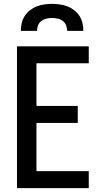

<svg xmlns="http://www.w3.org/2000/svg" viewBox="-20 -975 540 995"><path d="M68 0V-735H440V-647H169V-426H383V-338H169V-88H440V0ZM88 -815Q88 -835 92.5 -855Q97 -875 108 -892Q119 -909 135.5 -922Q152 -935 170.5 -942Q189 -949 209.5 -952Q230 -955 250 -955Q270 -955 290.5 -952Q311 -949 329.5 -942Q348 -935 364.5 -922Q381 -909 392 -892Q403 -875 407.5 -855Q412 -835 412 -815H328Q328 -830 322.5 -844Q317 -858 305.5 -866.5Q294 -875 279.5 -878.5Q265 -882 250 -882Q235 -882 220.5 -878.5Q206 -875 194.5 -866.5Q183 -858 177.5 -844Q172 -830 172 -815Z"/></svg>

Font: Iosevka Curly Semibold
Style: Regular
Weight: 600
Monospace: yes
Designer: Belleve Invis
Foundry: Belleve Invis
Version: Version 22.1.2; ttfautohint (v1.8.4)